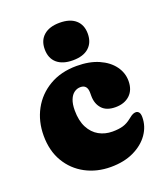

<svg xmlns="http://www.w3.org/2000/svg" viewBox="-127 -747 718 842"><g transform="rotate(-20 232.5 -326.0)"><path d="M447 -318.5Q447 -276.5 421.8 -253Q396.5 -229.5 355 -229.5Q312.5 -229.5 291.8 -252.8Q271 -276 271 -312.5V-327Q271 -346 263 -355.5Q255 -365 239 -365Q223 -365 209.8 -355.5Q196.5 -346 188.8 -326.5Q181 -307 181 -277Q181 -229 197.8 -197Q214.5 -165 242.8 -149.2Q271 -133.5 305.5 -133.5Q335 -133.5 355.2 -139.5Q375.5 -145.5 394.5 -161Q408.5 -172.5 415.8 -175.5Q423 -178.5 429.5 -178.5Q438 -178.5 443.8 -171.5Q449.5 -164.5 449.5 -148.5Q449.5 -106 424.5 -70Q399.5 -34 353.8 -12Q308 10 246 10Q181 10 128.5 -18Q76 -46 45.5 -97.5Q15 -149 15 -219.5Q15 -286.5 44.2 -340.5Q73.5 -394.5 127.5 -426.2Q181.5 -458 255 -458Q314.5 -458 357.5 -439Q400.5 -420 423.8 -388.2Q447 -356.5 447 -318.5ZM249.5 -486.5Q202 -486.5 175.5 -509.2Q149 -532 149 -574.5Q149 -615.5 175.5 -638.5Q202 -661.5 249.5 -661.5Q298 -661.5 324 -638.5Q350 -615.5 350 -574.5Q350 -533 324 -509.8Q298 -486.5 249.5 -486.5Z"/></g></svg>

Font: Fraunces 144pt S100 Black
Style: Regular
Weight: 900
Version: Version 1.000